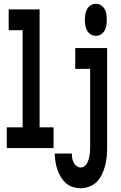

<svg xmlns="http://www.w3.org/2000/svg" viewBox="-20 -785 640 1018"><path d="M16 0V-110H100V-625H26V-735H190V-110H264V0ZM488 -595Q474 -595 461 -603Q448 -611 441.5 -623.5Q435 -636 432.5 -650.5Q430 -665 430 -680Q430 -695 432.5 -709.5Q435 -724 441.5 -736.5Q448 -749 461 -757Q474 -765 488 -765Q503 -765 515.5 -757Q528 -749 535 -736.5Q542 -724 544 -709.5Q546 -695 546 -680Q546 -665 544 -650.5Q542 -636 535 -623.5Q528 -611 515.5 -603Q503 -595 488 -595ZM408 213Q387 213 366 206.5Q345 200 329 185.5Q313 171 302 152.5Q291 134 284 113.5Q277 93 274 72Q271 51 270 29H361Q361 42 363 54Q365 66 370.5 77Q376 88 386 95.5Q396 103 408 103Q419 103 428 96Q437 89 442 79.5Q447 70 450 59.5Q453 49 455 38Q457 27 457.5 16.5Q458 6 458 -5V-420H379V-530H548V-5Q548 19 546 43.5Q544 68 538 91Q532 114 522 136.5Q512 159 495 177Q478 195 455 204Q432 213 408 213Z"/></svg>

Font: Iosevka Slab XBdEx
Style: Regular
Weight: 800
Width: 7
Monospace: yes
Designer: Belleve Invis
Foundry: Belleve Invis
Version: Version 11.1.0; ttfautohint (v1.8.3)